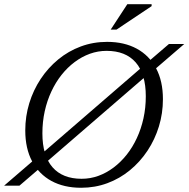

<svg xmlns="http://www.w3.org/2000/svg" viewBox="-32 -878 892 908"><path d="M839.5 -670 692.5 -543.5 661.5 -521 176.5 -102 159 -85 60 0H-12.5L138.5 -130L160.5 -146.5L647.5 -567.5L669 -586L767 -670ZM168.5 -247.5Q168.5 -142 216.2 -87.2Q264 -32.5 354 -32.5Q395 -32.5 433 -46.2Q471 -60 505 -85.5Q539 -111 567 -146.2Q595 -181.5 615.2 -225Q635.5 -268.5 646.5 -318.5Q657.5 -368.5 657.5 -422.5Q657.5 -528 609.8 -582.8Q562 -637.5 472 -637.5Q431.5 -637.5 393.2 -623.8Q355 -610 321 -584.5Q287 -559 259 -523.8Q231 -488.5 210.8 -445Q190.5 -401.5 179.5 -351.8Q168.5 -302 168.5 -247.5ZM738.5 -409Q738.5 -342 719.5 -280Q700.5 -218 665.5 -165.2Q630.5 -112.5 582.5 -73Q534.5 -33.5 476 -11.8Q417.5 10 351.5 10Q270.5 10 211.2 -22.2Q152 -54.5 119.8 -115.2Q87.5 -176 87.5 -261Q87.5 -328 106.5 -390Q125.5 -452 160.5 -504.8Q195.5 -557.5 243.5 -597Q291.5 -636.5 350 -658.2Q408.5 -680 474.5 -680Q555.5 -680 614.8 -647.8Q674 -615.5 706.2 -555Q738.5 -494.5 738.5 -409ZM491.5 -738 570 -858H685V-849L519 -738Z"/></svg>

Font: Newsreader Text
Style: Italic
Weight: 400
Italic angle: -17°
Designer: Hugues Gentile
Foundry: Production Type
Version: Version 1.001